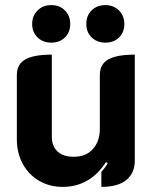

<svg xmlns="http://www.w3.org/2000/svg" viewBox="-20 -723 603 752"><path d="M508 -95Q508 -45 475 -18Q442 9 377 9V-50Q392 -66 402 -84L395 -88Q332 9 225 9Q175 9 134 -14.5Q93 -38 69.5 -80.5Q46 -123 46 -177V-429Q46 -472 79.5 -490.5Q113 -509 183 -509V-187Q183 -151 205 -130Q227 -109 269 -109Q317 -109 344 -139.5Q371 -170 371 -218V-429Q371 -472 404.5 -490.5Q438 -509 508 -509ZM106 -629Q106 -661 127 -682Q148 -703 181 -703Q214 -703 234.5 -682Q255 -661 255 -629Q255 -597 234.5 -576.5Q214 -556 181 -556Q148 -556 127 -576.5Q106 -597 106 -629ZM318 -629Q318 -662 339 -682.5Q360 -703 393 -703Q425 -703 446 -682Q467 -661 467 -629Q467 -597 446.5 -576.5Q426 -556 393 -556Q360 -556 339 -576.5Q318 -597 318 -629Z"/></svg>

Font: K2D ExtraBold
Style: Regular
Weight: 800
Designer: Katatrad Aksorn Co.,Ltd.
Foundry: Cadson Demak Co.,Ltd.
Version: Version 1.000; ttfautohint (v1.6)